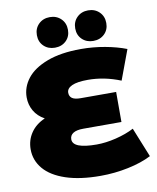

<svg xmlns="http://www.w3.org/2000/svg" viewBox="-100 -1002 894 1095"><g transform="rotate(-10 347.5 -455.0)"><path d="M689 -46Q633 -17 554 -0.5Q475 16 393 16Q275 16 192.5 -11.5Q110 -39 68 -88.5Q26 -138 26 -202Q26 -255 54.5 -297Q83 -339 136 -362Q96 -384 75.5 -419.5Q55 -455 55 -498Q55 -557 93.5 -606.5Q132 -656 211.5 -686Q291 -716 407 -716Q478 -716 546.5 -703.5Q615 -691 669 -670L605 -498Q511 -536 416 -536Q354 -536 323.5 -522Q293 -508 293 -483Q293 -462 308 -451Q323 -440 358 -440H563V-266H342Q303 -266 283.5 -253.5Q264 -241 264 -218Q264 -164 402 -164Q455 -164 514.5 -178.5Q574 -193 620 -217ZM174 -837Q174 -876 199.5 -901Q225 -926 264 -926Q303 -926 328.5 -901Q354 -876 354 -837Q354 -798 328.5 -773.5Q303 -749 264 -749Q225 -749 199.5 -773.5Q174 -798 174 -837ZM396 -837Q396 -876 421.5 -901Q447 -926 486 -926Q525 -926 550.5 -901Q576 -876 576 -837Q576 -798 550.5 -773.5Q525 -749 486 -749Q447 -749 421.5 -773.5Q396 -798 396 -837Z"/></g></svg>

Font: Montserrat Alternates Black
Style: Regular
Weight: 900
Designer: Julieta Ulanovsky
Foundry: Julieta Ulanovsky
Version: Version 7.200